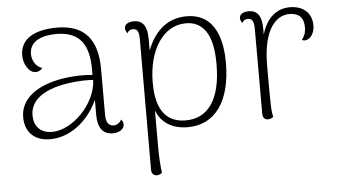

<svg xmlns="http://www.w3.org/2000/svg" viewBox="-51 -600 1609 913"><g transform="rotate(-5 753.5 -143.5)"><path d="M516 -52C508 -36 492 -27 480 -27C456 -27 442 -43 442 -80V-300C442 -441 381 -514 250 -514C143 -514 74 -476 74 -396C74 -357 98 -312 132 -312C140 -312 155 -316 164 -329C131 -338 116 -373 116 -399C116 -468 187 -484 244 -484C354 -484 399 -423 399 -301V-275C340 -281 269 -276 212 -261C108 -233 53 -177 53 -103C53 -37 93 12 172 12C262 12 351 -50 400 -156V-83C400 -24 423 10 472 10C499 10 526 -4 526 -28C526 -35 524 -43 516 -52ZM186 -22C121 -22 98 -64 98 -108C98 -168 142 -209 217 -232C265 -247 348 -256 400 -251C397 -138 282 -23 186 -22Z M868 -514C770 -514 711 -449 680 -367V-421C680 -480 662 -512 617 -512C590 -512 572 -501 572 -483C572 -475 575 -467 582 -458C589 -473 601 -475 609 -475C630 -475 638 -462 638 -425L637 199C637 217 648 227 663 227C676 227 683 221 688 216C683 196 680 134 680 93V-81C702 -22 755 12 829 12C963 12 1036 -98 1036 -278C1036 -363 1018 -514 868 -514ZM822 -21C704 -21 681 -123 681 -213C681 -365 751 -481 862 -481C978 -481 991 -355 991 -276C991 -103 927 -21 822 -21Z M1361 -514C1298 -514 1249 -473 1227 -395V-423C1227 -482 1208 -512 1165 -512C1138 -512 1121 -501 1121 -483C1121 -475 1124 -467 1131 -459C1138 -474 1150 -476 1158 -476C1178 -476 1187 -463 1187 -426V-20C1187 -2 1197 8 1212 8C1224 8 1233 3 1238 -2C1230 -30 1230 -65 1230 -246C1230 -428 1298 -482 1356 -482C1399 -482 1425 -462 1425 -414C1425 -395 1423 -377 1405 -354C1409 -352 1415 -350 1423 -351C1443 -353 1466 -378 1466 -418C1466 -481 1422 -514 1361 -514Z"/></g></svg>

Font: Arima Koshi ExtraLight
Style: Regular
Weight: 275
Designer: Joana Correia and Natanael Gama
Foundry: NDISCOVER
Version: Version 1.019;PS 001.019;hotconv 1.0.88;makeotf.lib2.5.64775